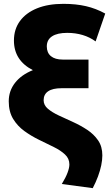

<svg xmlns="http://www.w3.org/2000/svg" viewBox="-20 -755 568 999"><path d="M462.5 224 301.5 202.5Q322 169 331.5 143.5Q341 118 341 100.5Q341 70 318.2 48.8Q295.5 27.5 259.5 9.8Q223.5 -8 183.2 -27.5Q143 -47 107 -73Q71 -99 48.2 -136.5Q25.5 -174 25.5 -228Q25.5 -282 58.2 -324Q91 -366 151 -390Q52.5 -440.5 52.5 -544Q52.5 -603 84 -645.8Q115.5 -688.5 173 -711.8Q230.5 -735 310 -735Q375 -735 427 -723Q479 -711 527.5 -684.5L477.5 -539.5Q447.5 -561.5 410 -572.8Q372.5 -584 330 -584Q278 -584 250.8 -566Q223.5 -548 223.5 -513.5Q223.5 -480.5 245 -462.8Q266.5 -445 306.5 -445H440.5V-296H300Q254 -296 230.5 -280Q207 -264 207 -233.5Q207 -208 229 -189.2Q251 -170.5 285.8 -154.2Q320.5 -138 359.8 -120.2Q399 -102.5 433.8 -79.5Q468.5 -56.5 490.5 -24.5Q512.5 7.5 512.5 53.5Q512.5 77 506.8 105Q501 133 489.8 163.2Q478.5 193.5 462.5 224Z"/></svg>

Font: Geologica ExtraBold
Style: Regular
Weight: 800
Designer: Sindre Bremnes, Frode Helland
Foundry: Monokrom Skriftforlag AS
Version: Version 1.010;gftools[0.9.28]